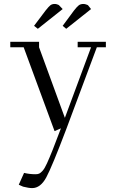

<svg xmlns="http://www.w3.org/2000/svg" viewBox="-20 -651 599 974"><path d="M32.2 -411.1V-439H178.2V-411.1L309.1 -53.2L441.9 -411.1H374V-439H517.1V-411.1H471.2L315.9 4.9Q244.1 194.3 214.8 248.8Q185.5 303.2 143.1 303.2Q126 303.2 97.2 295.9L75.2 286.1L102.1 226.1Q129.9 232.9 160.2 232.9Q171.9 232.9 179.2 229.5Q186.5 226.1 196.5 214.8Q206.5 203.6 218.5 177.2Q230.5 150.9 247.1 109.4Q263.7 67.9 289.1 0L256.8 14.2L100.1 -411.1ZM152.8 -520 210.9 -597.2Q227.1 -617.7 235.6 -624.3Q244.1 -630.9 257.8 -630.9Q263.2 -630.9 268.8 -629.2Q274.4 -627.4 277.3 -626L279.8 -624L297.9 -605L171.9 -504.9ZM297.9 -520 355 -597.2Q370.6 -617.2 379.6 -624Q388.7 -630.9 402.8 -630.9Q408.2 -630.9 414.3 -629.2Q420.4 -627.4 423.8 -626L426.8 -624L441.9 -605L315.9 -504.9Z"/></svg>

Font: Dehuti
Style: Book
Weight: 400
Version: Version 1.2